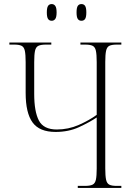

<svg xmlns="http://www.w3.org/2000/svg" viewBox="-20 -923 656 943"><path d="M380 -821Q368 -821 362 -830Q356 -839 356 -862Q356 -885 362 -894Q368 -903 380 -903Q392 -903 398 -894Q404 -885 404 -862Q404 -839 398 -830Q392 -821 380 -821ZM234 -821Q222 -821 216 -830Q210 -839 210 -862Q210 -885 216 -894Q222 -903 234 -903Q245 -903 251.5 -894Q258 -885 258 -862Q258 -839 251.5 -830Q245 -821 234 -821ZM362 0V-10H397Q422 -10 434.5 -16Q447 -22 451 -40.5Q455 -59 455 -95V-346Q419 -322 368 -298.5Q317 -275 253 -275Q174 -275 140 -321.5Q106 -368 106 -467V-618Q106 -655 102 -673.5Q98 -692 86 -698Q74 -704 50 -704H26V-714H232V-704H206Q181 -704 168.5 -698Q156 -692 152 -673.5Q148 -655 148 -618V-462Q148 -375 171 -331Q194 -287 259 -287Q316 -287 367 -309.5Q418 -332 455 -359V-618Q455 -655 451 -673.5Q447 -692 435 -698Q423 -704 398 -704H375V-714H576V-704H554Q529 -704 517 -698Q505 -692 501 -673.5Q497 -655 497 -619V-96Q497 -59 501 -40.5Q505 -22 517 -16Q529 -10 553 -10H576V0Z"/></svg>

Font: Noto Serif Display Condensed ExtraLight
Style: Regular
Weight: 200
Width: 3
Designer: Monotype Design Team
Foundry: Monotype Imaging Inc.
Version: Version 2.009